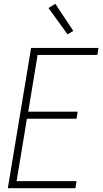

<svg xmlns="http://www.w3.org/2000/svg" viewBox="-20 -986 540 1006"><path d="M21 0 143 -735H496L490 -698H177L128 -401H387L381 -364H121L67 -37H381L375 0ZM334 -806 234 -944 270 -966 364 -824Z"/></svg>

Font: Iosevka SS04 XLt Obl
Style: Regular
Weight: 200
Italic angle: -9°
Monospace: yes
Designer: Belleve Invis
Foundry: Belleve Invis
Version: Version 19.0.0; ttfautohint (v1.8.4)